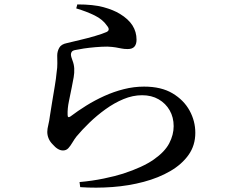

<svg xmlns="http://www.w3.org/2000/svg" viewBox="-20 -800 1040 869"><path d="M340 24Q397 19 450 8Q503 -3 537 -14Q626 -43 676 -78Q726 -113 746 -151.5Q766 -190 766 -229Q766 -269 748 -300.5Q730 -332 698 -350.5Q666 -369 623 -369Q581 -369 539 -351.5Q497 -334 457.5 -305.5Q418 -277 384.5 -244.5Q351 -212 326 -182Q316 -169 307.5 -154.5Q299 -140 289.5 -129.5Q280 -119 265 -119Q242 -119 218 -147Q206 -159 200 -173.5Q194 -188 194 -203Q194 -216 198.5 -234Q203 -252 206 -276Q210 -302 216 -338.5Q222 -375 228 -410.5Q234 -446 236 -470Q240 -496 239.5 -513.5Q239 -531 239 -549Q239 -567 248 -583.5Q257 -600 283 -605Q307 -611 341.5 -619Q376 -627 410 -637Q444 -647 462 -655Q481 -664 464 -684Q445 -712 408.5 -730Q372 -748 325 -762L330 -780Q403 -780 448.5 -767.5Q494 -755 523 -737Q561 -714 579.5 -685Q598 -656 598 -620Q598 -600 588.5 -589Q579 -578 558 -578Q542 -578 530 -580.5Q518 -583 503.5 -585.5Q489 -588 466 -589Q441 -589 412 -586.5Q383 -584 359.5 -580.5Q336 -577 323 -574Q310 -572 305.5 -566.5Q301 -561 301 -554Q301 -544 308 -526.5Q315 -509 316 -490Q317 -470 313.5 -450.5Q310 -431 305 -406Q299 -375 292 -342Q285 -309 286 -280Q286 -264 299 -273Q332 -298 370.5 -322Q409 -346 452 -365.5Q495 -385 540.5 -396.5Q586 -408 632 -408Q710 -408 761 -377.5Q812 -347 838 -299.5Q864 -252 864 -199Q864 -142 833.5 -99Q803 -56 750.5 -25.5Q698 5 630.5 23Q563 41 489 46.5Q415 52 343 47Z"/></svg>

Font: Noto Serif SC ExtraLight SemiBold
Style: Regular
Weight: 600
Version: Version 2.002-H1;hotconv 1.1.0;makeotfexe 2.6.0